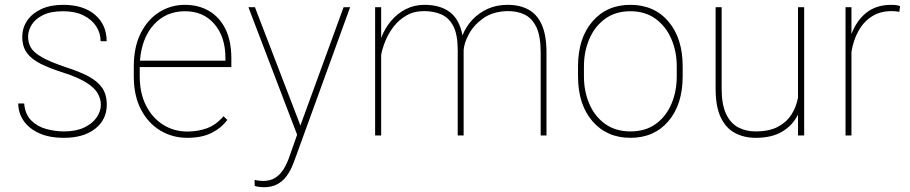

<svg xmlns="http://www.w3.org/2000/svg" viewBox="-20 -558 3748 791"><path d="M240.7 -258.8Q185.1 -276.4 147.5 -295.2Q109.9 -314 90.8 -340.1Q71.8 -366.2 71.8 -405.8Q71.8 -442.9 91.8 -472.7Q111.8 -502.4 149.4 -520.3Q187 -538.1 239.7 -538.1Q324.2 -538.1 371.8 -496.8Q419.4 -455.6 419.4 -388.2H394.5Q394.5 -420.9 376.7 -449Q358.9 -477.1 324.2 -494.4Q289.6 -511.7 239.7 -511.7Q189 -511.7 157 -495.8Q125 -480 110.4 -455.8Q95.7 -431.6 95.7 -406.7Q95.7 -381.8 107.4 -361.6Q119.1 -341.3 152.6 -322.3Q186 -303.2 249.5 -281.7Q306.2 -263.7 344 -243.7Q381.8 -223.6 400.9 -196Q419.9 -168.5 419.9 -126.5Q419.9 -65.4 372.3 -27.8Q324.7 9.8 243.7 9.8Q182.6 9.8 140.6 -9.5Q98.6 -28.8 76.9 -61Q55.2 -93.3 55.2 -131.8H79.6Q83.5 -86.9 108.6 -61.8Q133.8 -36.6 170.4 -26.6Q207 -16.6 243.7 -16.6Q293 -16.6 326.9 -32.7Q360.8 -48.8 378.2 -74.2Q395.5 -99.6 395.5 -127Q395.5 -150.9 382.3 -173.8Q369.1 -196.8 335.2 -218Q301.3 -239.3 240.7 -258.8Z M933.1 -281.7H555.7V-243.2Q555.7 -174.3 581.5 -123.3Q607.4 -72.3 651.9 -44.2Q696.3 -16.1 751.5 -16.1Q794.9 -16.1 832.3 -29.5Q869.6 -43 900.9 -79.1L916.5 -64Q892.1 -30.8 851.8 -10.5Q811.5 9.8 751.5 9.8Q690.4 9.8 640.4 -20.3Q590.3 -50.3 560.8 -106.9Q531.2 -163.6 531.2 -243.2V-284.2Q531.2 -364.7 559.8 -421.4Q588.4 -478 636.2 -508.1Q684.1 -538.1 742.2 -538.1Q797.9 -538.1 841.1 -512.9Q884.3 -487.8 908.7 -438.7Q933.1 -389.6 933.1 -317.4ZM742.2 -511.7Q664.1 -511.7 614 -456.8Q564 -401.9 556.6 -308.1H908.7V-319.3Q908.7 -406.2 863.3 -459Q817.9 -511.7 742.2 -511.7Z M1395.5 -528.3H1422.4L1198.7 87.9Q1197.8 90.8 1196.3 94.2Q1190.4 111.8 1181.4 132.1Q1172.4 152.3 1158 170.9Q1143.6 189.5 1121.3 201.4Q1099.1 213.4 1066.4 213.4Q1058.6 213.4 1047.1 211.9Q1035.6 210.4 1029.3 208L1028.8 183.1Q1036.6 185.1 1047.4 186.3Q1058.1 187.5 1063 187.5Q1094.2 187.5 1114.7 174.1Q1135.3 160.6 1149.4 137.2Q1163.6 113.8 1173.8 83L1204.1 -2.9L1003.4 -528.3H1030.3L1217.8 -40.5L1221.2 -50.8Z M2070.8 -538.1Q2121.6 -538.1 2157.5 -518.3Q2193.4 -498.5 2212.4 -455.3Q2231.4 -412.1 2231.4 -341.8V0H2207.5V-341.8Q2207.5 -409.2 2189.7 -446.3Q2171.9 -483.4 2140.6 -498.3Q2109.4 -513.2 2068.8 -512.2Q2009.8 -510.3 1970.9 -482.7Q1932.1 -455.1 1912.1 -418.2Q1892.1 -381.3 1890.1 -351.6V0H1865.7V-351.6Q1865.7 -415 1847.9 -449.7Q1830.1 -484.4 1798.8 -498.3Q1767.6 -512.2 1727.5 -512.2Q1685.1 -512.2 1653.8 -493.9Q1622.6 -475.6 1601.3 -447.8Q1580.1 -419.9 1567.6 -389.2Q1555.2 -358.4 1550.3 -332V0H1525.4V-528.3H1550.3V-401.9Q1564.9 -440.4 1590.6 -471.2Q1616.2 -502 1651.4 -520Q1686.5 -538.1 1729 -538.1Q1793 -538.1 1833 -508.3Q1873 -478.5 1885.3 -412.1Q1898.9 -447.3 1925.3 -475.8Q1951.7 -504.4 1988.5 -521.2Q2025.4 -538.1 2070.8 -538.1Z M2361.3 -284.2Q2361.3 -400.4 2420.4 -469.2Q2479.5 -538.1 2576.7 -538.1Q2675.3 -538.1 2733.9 -469.2Q2792.5 -400.4 2792.5 -284.2V-244.1Q2792.5 -127.9 2733.9 -59.1Q2675.3 9.8 2577.6 9.8Q2479.5 9.8 2420.4 -59.1Q2361.3 -127.9 2361.3 -244.1ZM2385.7 -244.1Q2385.7 -181.6 2408 -129.9Q2430.2 -78.1 2473.1 -47.4Q2516.1 -16.6 2577.6 -16.6Q2639.2 -16.6 2681.6 -47.4Q2724.1 -78.1 2746.1 -129.9Q2768.1 -181.6 2768.1 -244.1V-284.2Q2768.1 -345.7 2745.8 -397.5Q2723.6 -449.2 2680.9 -480.5Q2638.2 -511.7 2576.7 -511.7Q2515.6 -511.7 2472.9 -480.5Q2430.2 -449.2 2408 -397.5Q2385.7 -345.7 2385.7 -284.2Z M3267.6 -528.3H3293V0H3267.6V-85.9Q3245.6 -41.5 3202.6 -15.9Q3159.7 9.8 3093.8 9.8Q3044.9 9.8 3007.6 -10.3Q2970.2 -30.3 2949.2 -74.7Q2928.2 -119.1 2928.2 -192.9V-528.3H2953.1V-191.9Q2953.1 -127.4 2971.2 -88.9Q2989.3 -50.3 3021 -33.4Q3052.7 -16.6 3092.8 -16.6Q3148.9 -16.6 3184.8 -35.6Q3220.7 -54.7 3240.7 -86.2Q3260.7 -117.7 3267.6 -155.8Z M3652.3 -538.1Q3675.8 -538.1 3688 -532.7L3685.1 -509.3Q3669.9 -512.2 3652.8 -512.2Q3606 -512.2 3571.8 -490.2Q3537.6 -468.3 3516.6 -430.4Q3495.6 -392.6 3487.8 -344.2V0H3463.4V-528.3H3487.8V-417.5Q3508.8 -473.6 3549.6 -505.9Q3590.3 -538.1 3652.3 -538.1Z"/></svg>

Font: Robert Sans Thin
Style: Regular
Weight: 100
Designer: Christian Robertson (extended by Adam Twardoch)
Foundry: Google
Version: Version 12.135;April 2, 2019;FontCreator 11.5.0.2425 64-bit;